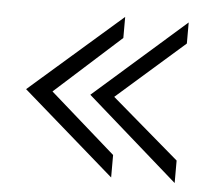

<svg xmlns="http://www.w3.org/2000/svg" viewBox="-40 -550 585 536"><g transform="rotate(5 252.0 -282.0)"><path d="M32 -282 290 -57V-120L106 -282L290 -448V-507ZM212 -282 468 -57V-120L279 -282L468 -448V-507Z"/></g></svg>

Font: Charger Pro
Style: LitNar
Weight: 300
Designer: Jasper
Foundry: Cannot Into Space Fonts
Version: Version 1.09